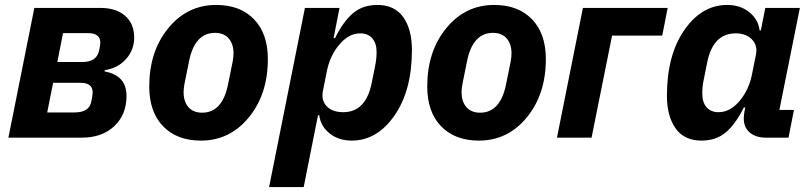

<svg xmlns="http://www.w3.org/2000/svg" viewBox="-20 -557 3279 777"><path d="M14 0 119 -525H386Q450 -525 486.5 -493Q523 -461 523 -405Q523 -355 490 -318Q457 -281 404 -273L403 -268Q492 -252 492 -169Q492 -93 442.5 -46.5Q393 0 312 0ZM171 -102H282Q340 -102 349 -144Q355 -170 355 -183Q355 -222 305 -222H195ZM212 -306H313Q371 -306 381 -352Q386 -375 386 -384Q386 -423 336 -423H235Z M793 12Q696 12 640 -46Q584 -104 584 -207Q584 -349 661 -443Q738 -537 855 -537Q952 -537 1008 -479Q1064 -421 1064 -318Q1064 -176 987 -82Q910 12 793 12ZM798 -101Q880 -101 903 -216L922 -310Q925 -328 925 -341Q925 -379 905.5 -401.5Q886 -424 850 -424Q768 -424 745 -309L726 -215Q723 -197 723 -184Q723 -146 742.5 -123.5Q762 -101 798 -101Z M1069 200 1214 -525H1354L1330 -403H1336Q1369 -470 1408.5 -503.5Q1448 -537 1507 -537Q1577 -537 1612 -487.5Q1647 -438 1647 -355Q1647 -191 1576.5 -89.5Q1506 12 1403 12Q1350 12 1313.5 -17.5Q1277 -47 1272 -91H1267L1209 200ZM1369 -103Q1460 -103 1484 -220L1498 -290Q1504 -318 1504 -347Q1504 -382 1486.5 -402Q1469 -422 1438 -422Q1390 -422 1351 -374Q1315 -330 1303 -270L1287 -190Q1279 -151 1302 -127Q1325 -103 1369 -103Z M1918 12Q1821 12 1765 -46Q1709 -104 1709 -207Q1709 -349 1786 -443Q1863 -537 1980 -537Q2077 -537 2133 -479Q2189 -421 2189 -318Q2189 -176 2112 -82Q2035 12 1918 12ZM1923 -101Q2005 -101 2028 -216L2047 -310Q2050 -328 2050 -341Q2050 -379 2030.5 -401.5Q2011 -424 1975 -424Q1893 -424 1870 -309L1851 -215Q1848 -197 1848 -184Q1848 -146 1867.5 -123.5Q1887 -101 1923 -101Z M2234 0 2339 -525H2682L2660 -413H2457L2374 0Z M3171 0H3078Q3039 0 3014.5 -20.5Q2990 -41 2990 -77Q2990 -92 2993 -107L2996 -122H2990Q2957 -55 2917.5 -21.5Q2878 12 2819 12Q2749 12 2714 -37.5Q2679 -87 2679 -170Q2679 -334 2749.5 -435.5Q2820 -537 2923 -537Q2976 -537 3012.5 -507.5Q3049 -478 3054 -434H3059L3077 -525H3217L3134 -112H3193ZM2888 -103Q2936 -103 2975 -151Q3011 -195 3023 -255L3039 -335Q3047 -372 3023.5 -397Q3000 -422 2957 -422Q2866 -422 2842 -305L2828 -235Q2822 -207 2822 -178Q2822 -143 2839.5 -123Q2857 -103 2888 -103Z"/></svg>

Font: Aneliza
Style: Bold Italic
Weight: 700
Italic angle: -11.31°
Designer: Mike Abbink, Paul van der Laan, Pieter van Rosmalen
Foundry: Bold Monday
Version: Version 3.0